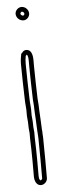

<svg xmlns="http://www.w3.org/2000/svg" viewBox="-54 -703 265 808"><g transform="rotate(-5 78.5 -299.0)"><path d="M42 -649C42 -633 56 -619 73 -619C87 -619 99 -632 99 -646C99 -662 85 -676 69 -676C55 -676 42 -663 42 -649ZM46 -436C46 -388 48 -340 49 -292C49 -280 50 -268 51 -257L52 -242V-217C54 -201 55 -182 55 -166C56 -159 56 -151 57 -144V-121C58 -89 59 -57 59 -26V39C59 58 67 78 86 78C100 78 113 65 113 51V-26C113 -58 112 -90 112 -121L111 -138C111 -143 111 -149 110 -154C110 -166 108 -184 108 -197C107 -209 107 -221 106 -233C106 -241 105 -250 105 -260C104 -268 104 -277 103 -286C102 -331 100 -377 100 -422V-448C100 -470 95 -494 73 -494C65 -494 58 -489 55 -483C54 -482 52 -481 51 -480C48 -466 46 -451 46 -436ZM62 -649C62 -651 67 -656 69 -656C74 -656 79 -651 79 -646C79 -643 75 -639 73 -639C67 -639 62 -645 62 -649ZM66 -436C66 -447 67 -460 69 -469L71 -471L73 -474C74 -474 80 -472 80 -448V-422C80 -376 82 -331 83 -286V-285V-284C84 -277 84 -268 85 -259C85 -248 86 -239 86 -233V-232V-231C87 -221 87 -207 88 -196C88 -181 90 -164 90 -154V-152V-150C90 -148 91 -143 91 -138V-137L92 -120C92 -88 93 -58 93 -26V51C93 53 88 58 86 58C85 58 79 56 79 39V-26C79 -57 78 -90 77 -121V-145V-147C76 -152 76 -159 75 -167C75 -184 74 -202 72 -218V-243L71 -259C70 -271 69 -280 69 -292C68 -341 66 -388 66 -436Z"/></g></svg>

Font: Scribbler
Style: Clr
Weight: 400
Designer: Mew Too
Foundry: Cannot Into Space Fonts
Version: Version 1.001